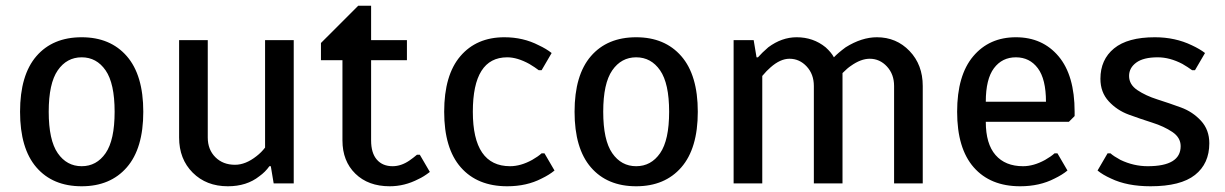

<svg xmlns="http://www.w3.org/2000/svg" viewBox="-20 -640 4275 670"><path d="M265 10Q164 10 107 -56Q50 -122 50 -250Q50 -378 107 -444Q164 -510 265 -510Q365 -510 422.5 -444Q480 -378 480 -250Q480 -122 422.5 -56Q365 10 265 10ZM181.5 -105.5Q213 -60 265 -60Q317 -60 348.5 -105.5Q380 -151 380 -250Q380 -349 348.5 -394.5Q317 -440 265 -440Q213 -440 181.5 -394.5Q150 -349 150 -250Q150 -151 181.5 -105.5Z M775 10Q700 10 652.5 -37.5Q605 -85 605 -160V-500H705V-160Q705 -118 731.5 -91.5Q758 -65 800 -65Q837 -65 875 -95Q892 -108 905 -125V-500H1005V0H935L925 -60H920Q906 -40 885 -25Q841 10 775 10Z M1340 10Q1265 10 1220 -34Q1175 -78 1175 -150V-430H1100V-490L1230 -620H1275V-500H1400V-430H1275V-150Q1275 -106 1295 -83Q1315 -60 1350 -60Q1380 -60 1409 -80Q1422 -89 1435 -100H1445L1480 -40Q1458 -23 1440 -15Q1392 10 1340 10Z M1750 10Q1646 10 1588 -56Q1530 -122 1530 -250Q1530 -378 1586.5 -444Q1643 -510 1740 -510Q1806 -510 1860 -482Q1886 -470 1905 -455L1870 -395H1860Q1847 -405 1827 -417Q1785 -440 1750 -440Q1630 -440 1630 -250Q1630 -60 1760 -60Q1797 -60 1837 -82Q1858 -94 1870 -105H1880L1915 -45Q1897 -30 1870 -17Q1818 10 1750 10Z M2200 10Q2099 10 2042 -56Q1985 -122 1985 -250Q1985 -378 2042 -444Q2099 -510 2200 -510Q2300 -510 2357.5 -444Q2415 -378 2415 -250Q2415 -122 2357.5 -56Q2300 10 2200 10ZM2116.5 -105.5Q2148 -60 2200 -60Q2252 -60 2283.5 -105.5Q2315 -151 2315 -250Q2315 -349 2283.5 -394.5Q2252 -440 2200 -440Q2148 -440 2116.5 -394.5Q2085 -349 2085 -250Q2085 -151 2116.5 -105.5Z M2540 0V-500H2610L2620 -440H2625Q2639 -456 2661 -475Q2708 -510 2760 -510Q2818 -510 2861 -475Q2881 -457 2890 -440Q2904 -455 2931 -475Q2987 -510 3040 -510Q3108 -510 3154 -462Q3200 -414 3200 -340V0H3100V-340Q3100 -381 3075 -408Q3050 -435 3015 -435Q2984 -435 2949 -410Q2938 -403 2920 -385V0H2820V-340Q2820 -381 2795 -408Q2770 -435 2735 -435Q2703 -435 2669 -405Q2656 -394 2640 -375V0Z M3540 10Q3436 10 3378 -56Q3320 -122 3320 -250Q3320 -377 3376 -443.5Q3432 -510 3525 -510Q3618 -510 3674 -443.5Q3730 -377 3730 -250V-235L3710 -215H3420Q3420 -138 3454 -99Q3488 -60 3550 -60Q3587 -60 3627 -82Q3648 -94 3660 -105H3670L3705 -45Q3687 -30 3660 -17Q3608 10 3540 10ZM3420 -285H3630Q3630 -364 3601.5 -402Q3573 -440 3525 -440Q3477 -440 3448.5 -402Q3420 -364 3420 -285Z M3995 10Q3913 10 3857 -17Q3828 -30 3810 -45L3845 -105H3855Q3866 -95 3890 -82Q3936 -60 3985 -60Q4100 -60 4100 -130Q4100 -160 4071 -179.5Q4042 -199 4001 -212Q3960 -225 3919 -240Q3878 -255 3849 -286.5Q3820 -318 3820 -365Q3820 -432 3867.5 -471Q3915 -510 4010 -510Q4081 -510 4139 -482Q4167 -469 4185 -455L4150 -395H4140Q4125 -406 4106 -417Q4062 -440 4020 -440Q3970 -440 3945 -421.5Q3920 -403 3920 -375Q3920 -345 3949 -325.5Q3978 -306 4019 -293Q4060 -280 4101 -265Q4142 -250 4171 -218.5Q4200 -187 4200 -140Q4200 -69 4150 -29.5Q4100 10 3995 10Z"/></svg>

Font: Scada
Style: Regular
Weight: 400
Designer: Jovanny Lemonad
Foundry: Jovanny Lemonad
Version: Version 4.100;PS 004.100;hotconv 1.0.88;makeotf.lib2.5.64775